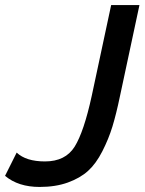

<svg xmlns="http://www.w3.org/2000/svg" viewBox="-61 -729 572 760"><path d="M-41 -33 5 -125Q42 -90 117 -90Q198 -90 234.5 -148.5Q271 -207 302 -349L379 -709H491L414 -349Q399 -277 384 -228Q369 -179 344 -130Q319 -81 287.5 -52.5Q256 -24 207.5 -6.5Q159 11 96 11Q11 11 -41 -33Z"/></svg>

Font: Raleway-v4020 SemiBold
Style: Italic
Weight: 600
Italic angle: -12°
Designer: Matt McInerney, Pablo Impallari, Rodrigo Fuenzalida
Foundry: Matt McInerney, Pablo Impallari, Rodrigo Fuenzalida
Version: Version 4.020;PS 004.020;hotconv 1.0.88;makeotf.lib2.5.64775